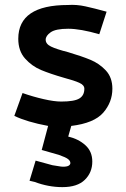

<svg xmlns="http://www.w3.org/2000/svg" viewBox="-20 -508 516 788"><path d="M195 170 126.2 151.2 101.2 233.8 122.5 238.8Q178.8 260 236.2 260Q297.5 260 328.1 230Q358.8 200 358.8 155Q358.8 113.8 330.6 88.1Q302.5 62.5 260 52.5L272.5 8.8Q366.2 -2.5 403.8 -45.6Q441.2 -88.8 441.2 -143.8Q441.2 -190 414.4 -218.8Q387.5 -247.5 351.2 -262.5Q315 -277.5 260 -293.8Q211.2 -306.2 189.4 -316.9Q167.5 -327.5 167.5 -345Q167.5 -361.2 188.1 -375.6Q208.8 -390 260 -390Q310 -390 387.5 -367.5L417.5 -460Q367.5 -473.8 330.6 -481.9Q293.8 -490 258.8 -487.5Q55 -487.5 55 -348.8Q55 -298.8 83.1 -267.5Q111.2 -236.2 148.8 -220.6Q186.2 -205 242.5 -188.8Q285 -177.5 305.6 -168.1Q326.2 -158.8 326.2 -143.8Q326.2 -116.2 305.6 -103.8Q285 -91.2 231.2 -91.2Q202.5 -91.2 158.8 -101.2Q115 -111.2 72.5 -126.2L38.8 -32.5Q90 -7.5 177.5 8.8L151.2 107.5L221.2 127.5Q250 137.5 259.4 145Q268.8 152.5 268.8 161.2Q268.8 167.5 261.9 171.9Q255 176.2 238.8 176.2Q231.2 176.2 218.8 173.8Q206.2 171.2 195 170Z"/></svg>

Font: Cambay
Style: Bold
Weight: 700
Designer: Pooja Saxena
Foundry: Pooja Saxena
Version: Version 1.096;PS 001.096;hotconv 1.0.70;makeotf.lib2.5.58329